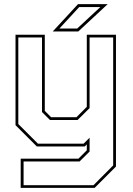

<svg xmlns="http://www.w3.org/2000/svg" viewBox="-20 -708 643 928"><path d="M158 0 55 -103V-540H196.5V-172L227 -141.5H349.5L399.5 -191.5V-540H540.5V97L437.5 200H80V59H359L399.5 18.5V-10L389.5 0ZM94 187H432L527 91.5V-527H413V-185.5L355 -128H221.5L183 -166.5V-527H68.5V-108.5L163.5 -13.5H384L413 -42.5V24.5L364.5 72.5H94ZM235 -556 357 -688H500.5L358.5 -556ZM267 -570H353L465 -674H363Z"/></svg>

Font: Tourney Thin Thin
Style: Regular
Weight: 250
Version: Version 1.015